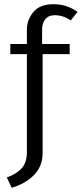

<svg xmlns="http://www.w3.org/2000/svg" viewBox="-20 -710 390 916"><path d="M29.2 -451.7V-500H108.3V-569.2Q108.3 -615 139.2 -652.5Q170 -690 235.8 -690Q298.3 -690 350 -653.3L317.5 -612.5Q281.7 -637.5 240.8 -637.5Q211.7 -637.5 196.2 -618.3Q180.8 -599.2 180.8 -569.2V-500H312.5V-451.7H183.3V20Q183.3 83.3 142.1 125Q100.8 166.7 35.8 185.8L12.5 136.7Q59.2 120 83.8 92.5Q108.3 65 108.3 15.8V-451.7Z"/></svg>

Font: Boon
Style: Regular
Weight: 400
Designer: Sungsit Sawaiwan
Foundry: FontUni
Version: Version 3.0